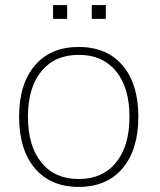

<svg xmlns="http://www.w3.org/2000/svg" viewBox="-20 -733 634 761"><path d="M55.7 -270.5Q55.7 -400.4 118.2 -473.6Q180.7 -546.9 292 -546.9Q403.3 -546.9 465.8 -473.6Q528.3 -400.4 528.3 -270.5Q528.3 -139.6 465.8 -65.9Q403.3 7.8 292 7.8Q180.7 7.8 118.2 -65.9Q55.7 -139.6 55.7 -270.5ZM493.2 -270.5Q493.2 -385.7 439.9 -450.7Q386.7 -515.6 292 -515.6Q197.3 -515.6 144 -450.7Q90.8 -385.7 90.8 -270.5Q90.8 -154.3 144 -88.9Q197.3 -23.4 292 -23.4Q386.7 -23.4 439.9 -88.9Q493.2 -154.3 493.2 -270.5ZM343.8 -712.9H399.4V-658.2H343.8ZM190.4 -712.9H246.1V-658.2H190.4Z"/></svg>

Font: Min Sans VF VF
Style: Regular
Weight: 400
Designer: Jinseong-Kim, NotoSansCJK, Nunito
Foundry: Jinseong-Kim
Version: Version 1.420;Glyphs 3.1.2 (3151)